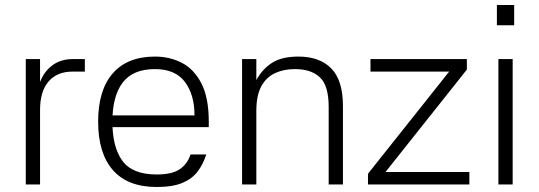

<svg xmlns="http://www.w3.org/2000/svg" viewBox="-20 -737 2152 767"><path d="M140 0H83V-501H140V-409Q155 -450 188.5 -475.5Q222 -501 271 -501H319V-451H270Q208 -451 174 -411.5Q140 -372 140 -298Z M392 -276H757Q757 -359 718.5 -410Q680 -461 599 -461Q511 -461 470 -407Q429 -353 429 -251Q429 -149 469 -94.5Q509 -40 606 -40Q669 -40 699.5 -62Q730 -84 741 -120H804Q792 -82 770 -52.5Q748 -23 709 -6.5Q670 10 606 10Q490 10 431 -57.5Q372 -125 372 -251Q372 -377 430.5 -444Q489 -511 599 -511Q658 -511 706.5 -486Q755 -461 784.5 -404Q814 -347 814 -251V-229H391Z M1004 0H947V-501H1004V-417Q1027 -460 1066 -485.5Q1105 -511 1172 -511Q1257 -511 1303.5 -463.5Q1350 -416 1350 -313V0H1293V-310Q1293 -395 1258 -428Q1223 -461 1158 -461Q1114 -461 1079 -445Q1044 -429 1024 -392.5Q1004 -356 1004 -294Z M1450 -43 1795 -477 1820 -451H1460V-501H1845V-459L1509 -36L1500 -50H1855V0H1450Z M2028 -501V0H1971V-501ZM1965 -717H2034V-636H1965Z"/></svg>

Font: 42dot Sans Light
Style: Regular
Weight: 300
Designer: 42dot
Version: Version 1.000